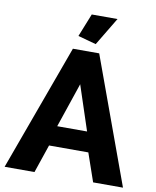

<svg xmlns="http://www.w3.org/2000/svg" viewBox="-98 -989 865 1064"><g transform="rotate(10 335.0 -457.5)"><path d="M331 -915 279 -785 381 -757 476 -915ZM170 0 224 -159H445L500 0H668L409 -710H261L2 0ZM335 -523 418 -272H250Z"/></g></svg>

Font: RT Raleway ExtraBold
Style: Regular
Weight: 400
Designer: Matt McInerney, Pablo Impallari, Rodrigo Fuenzalida — Edited by Milan Moffatt in April 2016
Foundry: Matt McInerney, Pablo Impallari, Rodrigo Fuenzalida — Edited by Milan Moffatt in April 2016
Version: Version 3.001